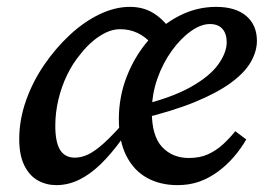

<svg xmlns="http://www.w3.org/2000/svg" viewBox="-20 -526 779 559"><path d="M144 13Q115 13 90.5 -0.5Q66 -14 51 -44Q36 -74 36 -121Q36 -177 55.5 -232.5Q75 -288 108.5 -337Q142 -386 183.5 -424.5Q225 -463 270 -484.5Q315 -506 358 -506Q395 -506 423 -490Q451 -474 474 -443L425 -395Q404 -419 380.5 -430Q357 -441 330 -441Q309 -441 289 -431.5Q269 -422 250 -406Q231 -390 214 -368Q192 -342 175.5 -308Q159 -274 150 -236Q141 -198 141 -160Q141 -112 155 -89.5Q169 -67 198 -67Q217 -67 237 -76.5Q257 -86 284 -110.5Q311 -135 348 -178L357 -117H332Q303 -77 272.5 -47.5Q242 -18 210 -2.5Q178 13 144 13ZM497 13Q446 13 407.5 -8.5Q369 -30 347.5 -73Q326 -116 326 -179Q326 -244 349 -303Q372 -362 411.5 -408Q451 -454 502 -480Q553 -506 609 -506Q666 -506 697 -479.5Q728 -453 728 -407Q728 -377 710.5 -346Q693 -315 653 -285.5Q613 -256 547.5 -229Q482 -202 385 -179L384 -218Q479 -241 535 -272.5Q591 -304 615.5 -338.5Q640 -373 640 -403Q640 -428 627.5 -442Q615 -456 591 -456Q565 -456 535.5 -435Q506 -414 480 -378Q454 -342 438 -296.5Q422 -251 422 -201Q422 -130 452 -98Q482 -66 530 -66Q562 -66 586 -77Q610 -88 629.5 -106Q649 -124 665 -144L697 -120Q682 -94 661.5 -70Q641 -46 615.5 -27Q590 -8 561 2.5Q532 13 497 13Z"/></svg>

Font: Source Serif 4 Medium
Style: Italic
Weight: 500
Italic angle: -12°
Designer: Frank Grießhammer
Foundry: Adobe Systems Incorporated
Version: Version 4.004;hotconv 1.0.116;makeotfexe 2.5.65601